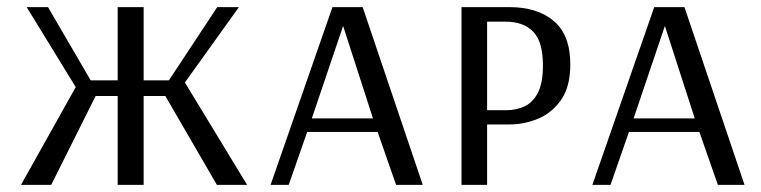

<svg xmlns="http://www.w3.org/2000/svg" viewBox="-20 -520 2141 540"><path d="M39 0 193 -275 55 -500H115L235 -294H311V-500H384V-294H455L591 -500H652L500 -288L675 0H590L445 -250H384V0H311V-250H249L124 0Z M741 0 915 -500H1000L1169 0H1094L1042 -149H844L792 0ZM857 -187H1029L945 -447Z M1278 0V-500H1412Q1492 -500 1538 -460.5Q1584 -421 1584 -339Q1584 -276 1558 -239Q1532 -202 1493 -186Q1454 -170 1413 -170H1350V0ZM1350 -210H1403Q1432 -210 1455.5 -221Q1479 -232 1493 -259.5Q1507 -287 1507 -336Q1507 -403 1479.5 -431Q1452 -459 1403 -459H1350Z M1646 0 1820 -500H1905L2074 0H1999L1947 -149H1749L1697 0ZM1762 -187H1934L1850 -447Z"/></svg>

Font: Arsenal SC
Style: Regular
Weight: 400
Designer: Andrij Shevchenko
Foundry: Stairsfor
Version: Version 2.001; ttfautohint (v1.8.4.7-5d5b)